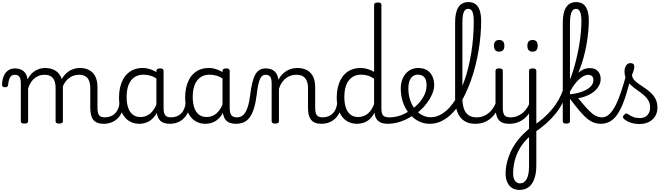

<svg xmlns="http://www.w3.org/2000/svg" viewBox="-75 -1172 6409 1844"><path d="M159 15Q142 15 133.5 9.5Q125 4 125 -7V-371Q125 -418 110 -436Q95 -454 68 -454Q49 -454 35 -443.5Q21 -433 13.5 -411.5Q6 -390 3 -358Q2 -346 -4.5 -340Q-11 -334 -27 -334Q-40 -334 -48 -340Q-56 -346 -55 -365Q-53 -412 -37.5 -445.5Q-22 -479 5 -497Q32 -515 69 -515Q97 -515 117.5 -507.5Q138 -500 153 -487Q168 -474 177 -455Q186 -436 189 -414L190 -410Q206 -442 226.5 -463Q247 -484 270 -496.5Q293 -509 316 -514Q339 -519 359 -519Q408 -519 446 -500Q484 -481 506.5 -440.5Q529 -400 529 -334V-7Q529 4 520 9.5Q511 15 494 15Q476 15 467.5 9.5Q459 4 459 -7V-326Q459 -367 448 -395.5Q437 -424 413.5 -439Q390 -454 350 -454Q328 -454 306.5 -447.5Q285 -441 263.5 -425.5Q242 -410 224.5 -385Q207 -360 195 -322V-7Q195 4 186 9.5Q177 15 159 15ZM920 17Q885 17 860 7Q835 -3 820 -23Q805 -43 798.5 -72Q792 -101 792 -139V-326Q792 -366 781 -394.5Q770 -423 746.5 -438.5Q723 -454 684 -454Q657 -454 630.5 -445Q604 -436 580 -415.5Q556 -395 537.5 -360.5Q519 -326 508 -276H482Q486 -335 504 -380.5Q522 -426 550.5 -457Q579 -488 615.5 -503.5Q652 -519 693 -519Q741 -519 779 -500Q817 -481 839 -440.5Q861 -400 861 -334V-139Q861 -88 875.5 -66.5Q890 -45 933 -45Q944 -45 949.5 -35.5Q955 -26 954 -14Q953 -2 945 7.5Q937 17 920 17Z M919 17Q907 17 901 7.5Q895 -2 896 -14Q897 -26 906 -35.5Q915 -45 932 -45Q963 -45 988 -55Q1013 -65 1031 -83.5Q1049 -102 1059.5 -128Q1070 -154 1073 -186Q1074 -199 1085 -203.5Q1096 -208 1106.5 -203.5Q1117 -199 1116 -186Q1113 -137 1097.5 -99.5Q1082 -62 1056 -36Q1030 -10 995.5 3.5Q961 17 919 17Z M1263 17Q1206 17 1162 -11.5Q1118 -40 1093 -96.5Q1068 -153 1068 -236Q1068 -287 1078 -330.5Q1088 -374 1106.5 -409Q1125 -444 1153 -468.5Q1181 -493 1216.5 -506Q1252 -519 1295 -519Q1335 -519 1375 -504.5Q1415 -490 1449 -465V-403Q1410 -433 1374 -444Q1338 -455 1300 -455Q1271 -455 1246.5 -446Q1222 -437 1202.5 -420Q1183 -403 1169 -377Q1155 -351 1148 -317Q1141 -283 1141 -240Q1141 -182 1155.5 -138.5Q1170 -95 1200 -71.5Q1230 -48 1274 -48Q1309 -48 1341 -64Q1373 -80 1399.5 -117Q1426 -154 1443 -215L1461 -163Q1439 -88 1405 -49Q1371 -10 1334 3.5Q1297 17 1263 17ZM1555 17Q1522 17 1497 7.5Q1472 -2 1456.5 -21.5Q1441 -41 1434 -69.5Q1427 -98 1427 -136V-491Q1427 -503 1435.5 -509Q1444 -515 1462 -515Q1479 -515 1487.5 -509.5Q1496 -504 1496 -492V-136Q1496 -88 1511 -66.5Q1526 -45 1568 -45Q1576 -45 1580.5 -35.5Q1585 -26 1584 -14Q1583 -2 1576 7.5Q1569 17 1555 17Z M1554 17Q1542 17 1536 7.5Q1530 -2 1531 -14Q1532 -26 1541 -35.5Q1550 -45 1567 -45Q1598 -45 1623 -55Q1648 -65 1666 -83.5Q1684 -102 1694.5 -128Q1705 -154 1708 -186Q1709 -199 1720 -203.5Q1731 -208 1741.5 -203.5Q1752 -199 1751 -186Q1748 -137 1732.5 -99.5Q1717 -62 1691 -36Q1665 -10 1630.5 3.5Q1596 17 1554 17Z M1898 17Q1841 17 1797 -11.5Q1753 -40 1728 -96.5Q1703 -153 1703 -236Q1703 -287 1713 -330.5Q1723 -374 1741.5 -409Q1760 -444 1788 -468.5Q1816 -493 1851.5 -506Q1887 -519 1930 -519Q1970 -519 2010 -504.5Q2050 -490 2084 -465V-403Q2045 -433 2009 -444Q1973 -455 1935 -455Q1906 -455 1881.5 -446Q1857 -437 1837.5 -420Q1818 -403 1804 -377Q1790 -351 1783 -317Q1776 -283 1776 -240Q1776 -182 1790.5 -138.5Q1805 -95 1835 -71.5Q1865 -48 1909 -48Q1944 -48 1976 -64Q2008 -80 2034.5 -117Q2061 -154 2078 -215L2096 -163Q2074 -88 2040 -49Q2006 -10 1969 3.5Q1932 17 1898 17ZM2190 17Q2157 17 2132 7.5Q2107 -2 2091.5 -21.5Q2076 -41 2069 -69.5Q2062 -98 2062 -136V-491Q2062 -503 2070.5 -509Q2079 -515 2097 -515Q2114 -515 2122.5 -509.5Q2131 -504 2131 -492V-136Q2131 -88 2146 -66.5Q2161 -45 2203 -45Q2211 -45 2215.5 -35.5Q2220 -26 2219 -14Q2218 -2 2211 7.5Q2204 17 2190 17Z M2189 17Q2180 17 2175.5 7.5Q2171 -2 2172.5 -14Q2174 -26 2181 -35.5Q2188 -45 2201 -45Q2228 -45 2249 -58.5Q2270 -72 2285 -99Q2300 -126 2310.5 -165Q2321 -204 2327 -255Q2336 -328 2348 -377.5Q2360 -427 2378 -457.5Q2396 -488 2420 -501.5Q2444 -515 2475 -515Q2484 -515 2488.5 -505.5Q2493 -496 2492.5 -484Q2492 -472 2487 -463Q2482 -454 2473 -454Q2458 -454 2445.5 -445Q2433 -436 2423 -414.5Q2413 -393 2405 -356.5Q2397 -320 2391 -266Q2381 -186 2364 -131Q2347 -76 2322.5 -43.5Q2298 -11 2265 3Q2232 17 2189 17Z M3011 17Q2976 17 2951.5 7Q2927 -3 2911.5 -23Q2896 -43 2889.5 -72Q2883 -101 2883 -139V-326Q2883 -366 2871.5 -394.5Q2860 -423 2836 -438.5Q2812 -454 2771 -454Q2747 -454 2722.5 -447Q2698 -440 2676 -424.5Q2654 -409 2635 -383Q2616 -357 2604 -319V-7Q2604 4 2595 9.5Q2586 15 2568 15Q2551 15 2542.5 9.5Q2534 4 2534 -7V-371Q2534 -418 2519.5 -436Q2505 -454 2473 -454Q2460 -454 2454 -463Q2448 -472 2448 -484Q2448 -496 2455 -505.5Q2462 -515 2475 -515Q2502 -515 2523 -508.5Q2544 -502 2559.5 -489Q2575 -476 2584.5 -457Q2594 -438 2598 -414L2600 -407Q2614 -436 2634.5 -457Q2655 -478 2678.5 -492Q2702 -506 2728 -512.5Q2754 -519 2781 -519Q2831 -519 2869.5 -500Q2908 -481 2930 -440.5Q2952 -400 2952 -334V-139Q2952 -88 2967 -66.5Q2982 -45 3024 -45Q3036 -45 3041.5 -35.5Q3047 -26 3046 -14Q3045 -2 3036.5 7.5Q3028 17 3011 17Z M3010 17Q2998 17 2992 7.5Q2986 -2 2987 -14Q2988 -26 2997 -35.5Q3006 -45 3023 -45Q3054 -45 3079 -55Q3104 -65 3122 -83.5Q3140 -102 3150.5 -128Q3161 -154 3164 -186Q3165 -199 3176 -203.5Q3187 -208 3197.5 -203.5Q3208 -199 3207 -186Q3204 -137 3188.5 -99.5Q3173 -62 3147 -36Q3121 -10 3086.5 3.5Q3052 17 3010 17Z M3354 17Q3297 17 3253 -11.5Q3209 -40 3184 -96.5Q3159 -153 3159 -236Q3159 -287 3169 -330.5Q3179 -374 3198 -409Q3217 -444 3244.5 -468.5Q3272 -493 3308.5 -506Q3345 -519 3389 -519Q3421 -519 3454 -509.5Q3487 -500 3518 -482V-1126Q3518 -1137 3527 -1142.5Q3536 -1148 3554 -1148Q3572 -1148 3580 -1142.5Q3588 -1137 3588 -1126V-132Q3588 -82 3604 -63.5Q3620 -45 3665 -45Q3675 -45 3680.5 -35.5Q3686 -26 3685 -14Q3684 -2 3676 7.5Q3668 17 3652 17Q3622 17 3599 11Q3576 5 3560 -8Q3544 -21 3534.5 -40Q3525 -59 3523 -85L3522 -90Q3499 -46 3470.5 -23Q3442 0 3412 8.5Q3382 17 3354 17ZM3365 -48Q3395 -48 3423.5 -60Q3452 -72 3476.5 -99.5Q3501 -127 3518 -173V-416Q3485 -438 3454.5 -446.5Q3424 -455 3391 -455Q3362 -455 3337.5 -446Q3313 -437 3293.5 -420Q3274 -403 3260 -377Q3246 -351 3239 -317Q3232 -283 3232 -240Q3232 -182 3246.5 -138.5Q3261 -95 3291 -71.5Q3321 -48 3365 -48Z M3652 17Q3637 17 3631 7.5Q3625 -2 3627.5 -14Q3630 -26 3639.5 -35.5Q3649 -45 3665 -45Q3721 -45 3774 -64.5Q3827 -84 3867 -114Q3878 -121 3886.5 -117Q3895 -113 3899.5 -103Q3904 -93 3903.5 -82Q3903 -71 3894 -66Q3861 -42 3820 -23Q3779 -4 3736 6.5Q3693 17 3652 17Z M3871 -113Q3893 -129 3913 -147Q3933 -165 3950 -184Q3973 -211 3989 -238Q4005 -265 4013.5 -294Q4022 -323 4022 -352Q4022 -407 3999.5 -431Q3977 -455 3937 -455Q3924 -455 3918.5 -464.5Q3913 -474 3913.5 -487Q3914 -500 3921 -509.5Q3928 -519 3940 -519Q3995 -519 4029 -496Q4063 -473 4079 -436Q4095 -399 4095 -356Q4095 -322 4082.5 -286.5Q4070 -251 4048.5 -216.5Q4027 -182 3999 -150Q3978 -127 3954.5 -106Q3931 -85 3905 -66Z M4051 17Q3993 17 3942.5 -9.5Q3892 -36 3854 -82.5Q3816 -129 3795 -190Q3774 -251 3774 -321Q3774 -364 3786 -400.5Q3798 -437 3820.5 -463.5Q3843 -490 3873.5 -504.5Q3904 -519 3940 -519Q3949 -519 3953.5 -509.5Q3958 -500 3957 -487Q3956 -474 3950.5 -464.5Q3945 -455 3936 -455Q3919 -455 3905 -449Q3891 -443 3880 -431.5Q3869 -420 3861.5 -403.5Q3854 -387 3850.5 -366.5Q3847 -346 3847 -321Q3847 -260 3864.5 -209.5Q3882 -159 3912.5 -122Q3943 -85 3981.5 -65.5Q4020 -46 4060 -46Q4101 -46 4138 -62Q4175 -78 4210 -108Q4245 -138 4276 -181Q4307 -224 4334 -277Q4361 -330 4383 -391.5Q4405 -453 4422 -521.5Q4439 -590 4451 -663.5Q4463 -737 4469 -814.5Q4475 -892 4475 -970Q4475 -981 4486 -987.5Q4497 -994 4511 -994Q4525 -994 4535.5 -987.5Q4546 -981 4546 -970Q4546 -904 4540 -832.5Q4534 -761 4521.5 -687Q4509 -613 4490.5 -539.5Q4472 -466 4447 -396.5Q4422 -327 4392 -265Q4362 -203 4324.5 -151.5Q4287 -100 4244.5 -62Q4202 -24 4153.5 -3.5Q4105 17 4051 17Z M4489 17Q4425 17 4382 -12Q4339 -41 4317.5 -96.5Q4296 -152 4296 -229V-956Q4296 -1055 4328 -1103.5Q4360 -1152 4424 -1152Q4465 -1152 4492 -1132Q4519 -1112 4532.5 -1071.5Q4546 -1031 4546 -971Q4546 -955 4535.5 -947.5Q4525 -940 4511 -940Q4497 -940 4486 -947.5Q4475 -955 4475 -971Q4475 -1011 4469.5 -1036.5Q4464 -1062 4452.5 -1074.5Q4441 -1087 4422 -1087Q4404 -1087 4391 -1074Q4378 -1061 4372 -1032.5Q4366 -1004 4366 -956V-229Q4366 -171 4380 -129.5Q4394 -88 4424 -66.5Q4454 -45 4502 -45Q4514 -45 4520 -35.5Q4526 -26 4525 -14Q4524 -2 4515 7.5Q4506 17 4489 17Z M4489 17Q4477 17 4471 7.5Q4465 -2 4466 -14Q4467 -26 4476 -35.5Q4485 -45 4502 -45Q4537 -45 4566 -56Q4595 -67 4619 -87Q4643 -107 4660.5 -133.5Q4678 -160 4689 -189Q4694 -202 4704 -201Q4714 -200 4721.5 -191Q4729 -182 4726 -172Q4713 -131 4691 -96.5Q4669 -62 4639.5 -36.5Q4610 -11 4572.5 3Q4535 17 4489 17Z M4815 17Q4779 17 4753.5 7Q4728 -3 4713 -23Q4698 -43 4691 -72Q4684 -101 4684 -139V-493Q4684 -504 4692.5 -509.5Q4701 -515 4718 -515Q4736 -515 4745 -509.5Q4754 -504 4754 -493V-139Q4754 -88 4769 -66.5Q4784 -45 4828 -45Q4839 -45 4845 -35.5Q4851 -26 4850 -14Q4849 -2 4840.5 7.5Q4832 17 4815 17ZM4719 -676Q4694 -676 4681.5 -690Q4669 -704 4669 -732Q4669 -760 4681.5 -774Q4694 -788 4719 -788Q4744 -788 4756.5 -774Q4769 -760 4769 -732Q4769 -704 4756.5 -690Q4744 -676 4719 -676ZM4814 17Q4802 17 4796 7.5Q4790 -2 4791 -14Q4792 -26 4801 -35.5Q4810 -45 4827 -45Q4862 -45 4891 -56Q4920 -67 4944 -87Q4968 -107 4985.5 -133.5Q5003 -160 5014 -189Q5019 -202 5029 -201Q5039 -200 5046.5 -191Q5054 -182 5051 -172Q5038 -131 5016 -96.5Q4994 -62 4964.5 -36.5Q4935 -11 4897.5 3Q4860 17 4814 17ZM4913 652Q4873 652 4843.5 633.5Q4814 615 4797.5 579.5Q4781 544 4781 496Q4781 444 4793 392Q4805 340 4828.5 288.5Q4852 237 4887 189Q4922 141 4969 98Q4978 90 4987.5 81.5Q4997 73 5006 64V-493Q5006 -504 5014.5 -509.5Q5023 -515 5041 -515Q5058 -515 5067 -509.5Q5076 -504 5076 -493V415Q5076 473 5065 517.5Q5054 562 5033.5 592Q5013 622 4982.5 637Q4952 652 4913 652ZM4919 589Q4940 589 4956 578.5Q4972 568 4983.5 547Q4995 526 5000.5 495Q5006 464 5006 423V145Q5000 151 4993 157.5Q4986 164 4980 170Q4948 203 4924 241.5Q4900 280 4884 322Q4868 364 4860.5 407.5Q4853 451 4853 493Q4853 523 4860.5 544Q4868 565 4883.5 577Q4899 589 4919 589ZM5040 -676Q5015 -676 5002.5 -690Q4990 -704 4990 -732Q4990 -760 5002.5 -774Q5015 -788 5040 -788Q5065 -788 5077 -774Q5089 -760 5089 -732Q5089 -704 5077 -690Q5065 -676 5040 -676Z M5051 105Q5044 109 5039 101.5Q5034 94 5032.5 81Q5031 68 5032.5 56.5Q5034 45 5040 40Q5100 1 5146.5 -40Q5193 -81 5228.5 -124.5Q5264 -168 5290.5 -215Q5317 -262 5334 -314Q5340 -333 5350.5 -334Q5361 -335 5368.5 -325Q5376 -315 5372 -300Q5355 -236 5327 -181.5Q5299 -127 5259.5 -78.5Q5220 -30 5168.5 15.5Q5117 61 5051 105Z M5364 15Q5346 15 5338 9.5Q5330 4 5330 -7V-948Q5330 -1017 5344 -1062Q5358 -1107 5387 -1129.5Q5416 -1152 5458 -1152Q5501 -1152 5527.5 -1131.5Q5554 -1111 5567 -1071Q5580 -1031 5580 -973Q5580 -928 5575.5 -878Q5571 -828 5563 -775.5Q5555 -723 5542.5 -669.5Q5530 -616 5512.5 -562.5Q5495 -509 5473 -457Q5451 -405 5424.5 -356Q5398 -307 5367 -263L5355 -320Q5371 -344 5387 -379.5Q5403 -415 5418 -458.5Q5433 -502 5446.5 -551.5Q5460 -601 5471.5 -654.5Q5483 -708 5491.5 -762.5Q5500 -817 5504.5 -870Q5509 -923 5509 -973Q5509 -1007 5504 -1032.5Q5499 -1058 5487.5 -1072.5Q5476 -1087 5457 -1087Q5438 -1087 5425 -1072.5Q5412 -1058 5405.5 -1026.5Q5399 -995 5399 -944V-7Q5399 4 5390.5 9.5Q5382 15 5364 15ZM5695 17Q5661 17 5630 6Q5599 -5 5566 -31.5Q5533 -58 5493 -105Q5453 -152 5399 -223H5395V-266Q5444 -270 5485.5 -282Q5527 -294 5558.5 -311.5Q5590 -329 5607 -352Q5624 -375 5624 -403Q5624 -429 5610.5 -441Q5597 -453 5574 -453Q5547 -453 5516.5 -433.5Q5486 -414 5453.5 -374.5Q5421 -335 5389 -275L5380 -344Q5405 -390 5437 -429.5Q5469 -469 5507 -493.5Q5545 -518 5588 -518Q5641 -518 5667.5 -488.5Q5694 -459 5694 -414Q5694 -384 5682 -358Q5670 -332 5649.5 -310.5Q5629 -289 5601.5 -272.5Q5574 -256 5542.5 -245Q5511 -234 5478 -229Q5524 -172 5557 -136Q5590 -100 5615 -80Q5640 -60 5662 -52.5Q5684 -45 5708 -45Q5721 -45 5726 -35.5Q5731 -26 5730 -14Q5729 -2 5720 7.5Q5711 17 5695 17Z M5695 17Q5680 17 5674 7.5Q5668 -2 5670.5 -14Q5673 -26 5682.5 -35.5Q5692 -45 5708 -45Q5743 -45 5774.5 -73Q5806 -101 5834.5 -155.5Q5863 -210 5890.5 -291.5Q5918 -373 5946 -480Q5950 -492 5962 -493.5Q5974 -495 5984 -488.5Q5994 -482 5991 -468Q5963 -340 5933.5 -248.5Q5904 -157 5870 -98Q5836 -39 5793 -11Q5750 17 5695 17Z M6066 19Q6022 19 5982.5 6Q5943 -7 5915 -32Q5908 -39 5908 -49Q5908 -59 5920 -70Q5929 -80 5937 -82Q5945 -84 5955 -77Q5982 -58 6008 -48Q6034 -38 6071 -38Q6116 -38 6142.5 -66Q6169 -94 6169 -139Q6169 -179 6151.5 -208Q6134 -237 6106 -260.5Q6078 -284 6046 -306Q6014 -328 5986 -353Q5958 -378 5940.5 -410.5Q5923 -443 5923 -487Q5923 -519 5938 -542.5Q5953 -566 5981 -566Q5998 -566 6007.5 -557.5Q6017 -549 6017 -533Q6017 -519 6011.5 -498.5Q6006 -478 5995 -453Q5996 -427 6013.5 -406.5Q6031 -386 6059 -366.5Q6087 -347 6118 -326.5Q6149 -306 6176.5 -280Q6204 -254 6221.5 -219.5Q6239 -185 6239 -138Q6239 -68 6191.5 -24.5Q6144 19 6066 19Z"/></svg>

Font: Playwrite CL Light
Style: Regular
Weight: 300
Designer: Veronika Burian, José Scaglione
Foundry: TypeTogether
Version: Version 1.002